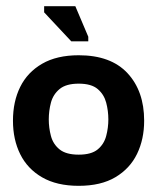

<svg xmlns="http://www.w3.org/2000/svg" viewBox="-20 -592 519 622"><path d="M235 10Q164 10 116.5 -17.5Q69 -45 45.5 -92.5Q22 -140 22 -201Q22 -263 45.5 -310.5Q69 -358 116.5 -385.5Q164 -413 235 -413Q339 -413 393 -355Q447 -297 447 -201Q447 -141 424 -93.5Q401 -46 354 -18Q307 10 235 10ZM235 -91Q276 -91 296.5 -108Q317 -125 324 -151.5Q331 -178 331 -205Q331 -233 324 -259.5Q317 -286 296.5 -303.5Q276 -321 235 -321Q194 -321 173 -303.5Q152 -286 145 -259.5Q138 -233 138 -205Q138 -178 145 -151.5Q152 -125 173 -108Q194 -91 235 -91ZM211 -458 123 -552V-572H224L266 -473V-458Z"/></svg>

Font: Darker Grotesque ExtraBold
Style: Regular
Weight: 800
Designer: Gabriel Lam
Foundry: TypeRant
Version: Version 1.000;gftools[0.9.28]